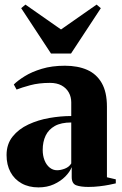

<svg xmlns="http://www.w3.org/2000/svg" viewBox="-20 -803 529 834"><path d="M147 11Q105 11 73.8 -6.5Q42.5 -24 25.5 -55.5Q8.5 -87 8.5 -129.5Q8.5 -177 34.8 -209.8Q61 -242.5 103.2 -262.2Q145.5 -282 194.5 -290.5Q243.5 -299 289.5 -299V-358.5Q289.5 -382 278.8 -401.2Q268 -420.5 247.5 -431.8Q227 -443 197 -443Q149 -443 111.2 -432.8Q73.5 -422.5 52 -414L40 -436Q57 -453 87.5 -472Q118 -491 161.8 -504.2Q205.5 -517.5 262 -517.5Q318 -517.5 358.8 -499.5Q399.5 -481.5 422 -442.2Q444.5 -403 444.5 -339.5V-33L483 -24V-6.5Q472.5 -4 453.8 -0.2Q435 3.5 411.8 6.2Q388.5 9 364 9Q330.5 9 311 1.8Q291.5 -5.5 291.5 -34.5V-77Q283.5 -56.5 263.5 -36.2Q243.5 -16 214 -2.5Q184.5 11 147 11ZM228 -63.5Q243.5 -63.5 261.8 -70.5Q280 -77.5 289.5 -93V-271Q245.5 -271 218.2 -255.8Q191 -240.5 178.2 -213.8Q165.5 -187 165.5 -152Q165.5 -126.5 173.5 -106.5Q181.5 -86.5 195.8 -75Q210 -63.5 228 -63.5ZM201.5 -570.5 72 -767.5 90.5 -783 245 -675 399.5 -783 418 -767.5 288.5 -570.5Z"/></svg>

Font: Merriweather 144pt ExtraBold
Style: Regular
Weight: 800
Version: Version 2.100